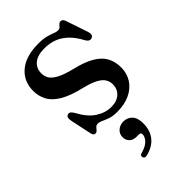

<svg xmlns="http://www.w3.org/2000/svg" viewBox="-220 -564 904 904"><g transform="rotate(-45 232.0 -111.5)"><path d="M247 -24Q284.5 -24 306 -43.8Q327.5 -63.5 327.5 -94.5Q327.5 -113.5 318.2 -129Q309 -144.5 285.5 -157.5Q262 -170.5 218 -181.5Q149.5 -197.5 110.5 -220.5Q71.5 -243.5 55.8 -273.2Q40 -303 40 -338Q40 -401.5 85.5 -440Q131 -478.5 215 -478.5Q246.5 -478.5 266.8 -473Q287 -467.5 300.5 -462Q314 -456.5 324 -456.5Q334 -456.5 339.5 -462Q345 -467.5 350 -473.2Q355 -479 363.5 -479Q369.5 -479 374.2 -475Q379 -471 382.5 -460.5L418.5 -354Q423 -341 421.5 -332Q420 -323 410.5 -319.5Q401.5 -316 395 -319.5Q388.5 -323 382.5 -332Q360.5 -374 334.5 -398.2Q308.5 -422.5 279.8 -432.5Q251 -442.5 220 -442.5Q173 -442.5 149.2 -422.5Q125.5 -402.5 125.5 -369.5Q125.5 -349.5 135.5 -333.2Q145.5 -317 172 -303Q198.5 -289 247.5 -277Q308.5 -262.5 344.2 -241.2Q380 -220 395.8 -190.8Q411.5 -161.5 411.5 -122.5Q411.5 -83.5 391.8 -53Q372 -22.5 336 -5.2Q300 12 251.5 12Q221 12 202 5.2Q183 -1.5 170.2 -7.8Q157.5 -14 146.5 -14Q136.5 -14 130.5 -7.8Q124.5 -1.5 119.2 5Q114 11.5 106 11.5Q100 11.5 96 7.5Q92 3.5 90 -6L68.5 -107Q65 -124 66.8 -132.2Q68.5 -140.5 76.5 -143.5Q85 -147 91.8 -142.5Q98.5 -138 105.5 -126Q134.5 -71.5 171.2 -47.8Q208 -24 247 -24ZM233 159Q208.5 159 196 146Q183.5 133 183.5 114Q183.5 92 199.5 78Q215.5 64 238.5 64Q265 64 282 82Q299 100 299 137Q299 182.5 275.2 212.8Q251.5 243 205 255Q196 257.5 190.8 255Q185.5 252.5 183.5 246.5Q181.5 241 184.8 236Q188 231 196 229.5Q218 223.5 232 214Q246 204.5 253 193Q260 181.5 260 170.5Q260 159 247.5 159Z"/></g></svg>

Font: Fraunces 20pt
Style: Regular
Weight: 400
Version: Version 1.000;[b76b70a41]